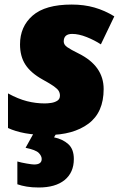

<svg xmlns="http://www.w3.org/2000/svg" viewBox="-20 -583 542 843"><path d="M189 9.8Q133.8 9.8 90.6 2Q47.4 -5.9 15.1 -21V-172.9Q60.1 -148.4 98.6 -138.7Q137.2 -128.9 176.8 -128.9Q188.5 -128.9 204.1 -131.1Q219.7 -133.3 231.4 -140.6Q243.2 -147.9 243.2 -163.1Q243.2 -174.3 238 -183.3Q232.9 -192.4 216.8 -203.9Q200.7 -215.3 167 -233.9Q115.2 -262.7 91.6 -299.1Q67.9 -335.4 67.9 -388.2Q67.9 -466.3 123.3 -514.6Q178.7 -563 294.9 -563Q349.1 -563 394.5 -550Q439.9 -537.1 481.9 -511.2L422.9 -388.2Q395.5 -406.2 360.6 -420.2Q325.7 -434.1 296.9 -434.1Q259.8 -434.1 259.8 -400.9Q259.8 -386.7 275.1 -376Q290.5 -365.2 325.2 -348.1Q435.1 -293.5 435.1 -191.9Q435.1 -89.4 368.2 -39.8Q301.3 9.8 189 9.8ZM149.9 240.2Q120.1 240.2 97.2 236.3Q74.2 232.4 56.2 226.1V126Q72.8 130.9 96.9 135Q121.1 139.2 129.9 139.2Q163.1 139.2 163.1 115.2Q163.1 101.6 150.1 88.4Q137.2 75.2 92.3 65.9L128.9 0H229L217.3 20Q255.4 27.8 279.8 49.8Q304.2 71.8 304.2 115.2Q304.2 174.3 263.9 207.3Q223.6 240.2 149.9 240.2Z"/></svg>

Font: Open Sans ExtraBold
Style: Italic
Weight: 800
Italic angle: -12°
Designer: Monotype Design Team
Foundry: Monotype Imaging Inc.
Version: Version 3.000; ttfautohint (v1.8.4)